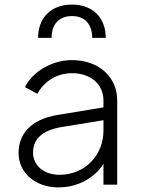

<svg xmlns="http://www.w3.org/2000/svg" viewBox="-20 -805 613 837"><path d="M205 -640C205 -699 237 -735 294 -735C350 -735 382 -699 382 -640H441C441 -725 387 -785 294 -785C200 -785 146 -725 146 -640ZM235 12C300 12 355 -12 395 -48C410 -61 422 -76 431 -91V0H491V-367C491 -470 410 -543 294 -543C203 -543 119 -489 89 -425L143 -396C171 -449 227 -486 294 -486C375 -486 431 -438 431 -367V-337L232 -304C109 -284 61 -216 61 -138C61 -50 136 12 235 12ZM431 -281V-235C431 -132 354 -43 239 -43C172 -43 124 -83 124 -140C124 -193 157 -236 248 -251Z"/></svg>

Font: Plus Jakarta Sans Light
Style: Regular
Weight: 300
Designer: Gumpita Rahayu
Foundry: Tokotype
Version: Version 2.071;gftools[0.9.30]